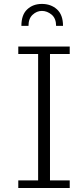

<svg xmlns="http://www.w3.org/2000/svg" viewBox="-20 -944 424 964"><path d="M87.4 -814H123Q123 -851.1 144 -870.1Q164.6 -889.2 190.4 -889.2Q216.8 -889.2 239.7 -870.1Q261.7 -851.1 261.7 -814H296.4Q296.4 -869.6 266.1 -897Q235.8 -924.3 190.4 -924.3Q145.5 -924.3 116.7 -897Q87.4 -870.1 87.4 -814ZM330.1 -710.4H71.8V-672.9H171.4V-38.1H71.8V0H330.1V-38.1H231V-672.9H330.1Z"/></svg>

Font: My Font
Style: ExtraLight
Weight: 500
Designer: Vernon Adams
Foundry: newtypography
Version: Version 0.001